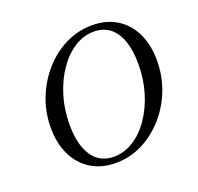

<svg xmlns="http://www.w3.org/2000/svg" viewBox="-108 -699 855 828"><g transform="rotate(-20 319.5 -285.0)"><path d="M290.3 11.3Q225 11.3 177 -18.1Q129 -47.6 102.8 -101.2Q76.6 -154.8 76.6 -226.6Q76.6 -298.4 102 -362.5Q127.4 -426.6 171.4 -476.2Q215.3 -525.8 272.6 -554Q329.8 -582.3 394.4 -582.3Q458.9 -582.3 506.5 -553.2Q554 -524.2 580.2 -470.6Q606.5 -416.9 606.5 -344.4Q606.5 -272.6 581.5 -208.5Q556.5 -144.4 512.1 -94.8Q467.7 -45.2 410.9 -16.9Q354 11.3 290.3 11.3ZM291.1 -16.9Q337.9 -16.9 380.6 -43.5Q423.4 -70.2 456 -117.7Q488.7 -165.3 507.3 -226.6Q525.8 -287.9 525.8 -357.3Q525.8 -419.4 510.5 -463.3Q495.2 -507.3 465.3 -530.6Q435.5 -554 391.9 -554Q345.2 -554 302.8 -527Q260.5 -500 227.8 -452.4Q195.2 -404.8 176.2 -343.1Q157.3 -281.5 157.3 -212.1Q157.3 -119.4 191.9 -68.1Q226.6 -16.9 291.1 -16.9Z"/></g></svg>

Font: Playfair 5pt SemiExpanded Light Light
Style: Italic
Weight: 300
Italic angle: -15.6°
Version: Version 2.203